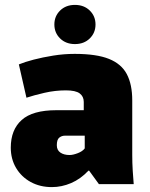

<svg xmlns="http://www.w3.org/2000/svg" viewBox="-20 -752 611 784"><path d="M192 12Q143 12 105 -9Q67 -30 45.5 -66.5Q24 -103 24 -149Q24 -222 68.5 -262Q113 -302 210 -302H322V-336Q322 -358 305.5 -370.5Q289 -383 249 -383Q205 -383 161.5 -373Q118 -363 88 -353L57 -489Q81 -499 117.5 -508.5Q154 -518 197.5 -525Q241 -532 285 -532Q374 -532 425 -511.5Q476 -491 498 -449Q520 -407 520 -342V-119Q520 -87 522 -54.5Q524 -22 526 0H384L344 -55H341Q309 -21 270.5 -4.5Q232 12 192 12ZM264 -119Q278 -119 297.5 -126.5Q317 -134 326 -146V-198H245Q232 -198 222 -190Q212 -182 212 -159Q212 -139 226.5 -129Q241 -119 264 -119ZM286 -572Q249 -572 225.5 -595Q202 -618 202 -652Q202 -686 225.5 -709Q249 -732 286 -732Q323 -732 346.5 -709Q370 -686 370 -652Q370 -618 346.5 -595Q323 -572 286 -572Z"/></svg>

Font: Murecho Black
Style: Regular
Weight: 900
Designer: Neil Summerour
Foundry: Positype
Version: Version 1.010; ttfautohint (v1.8.3)